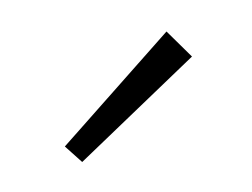

<svg xmlns="http://www.w3.org/2000/svg" viewBox="-40 -843 344 262"><g transform="rotate(-20 132.5 -712.0)"><path d="M235 -732 45 -648 30 -676 214 -776Z"/></g></svg>

Font: FiraGO ExtraLight
Style: Regular
Weight: 200
Designer: bBox Type
Foundry: bBox Type GmbH
Version: Version 1.001